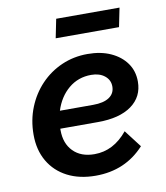

<svg xmlns="http://www.w3.org/2000/svg" viewBox="-80 -759 729 842"><g transform="rotate(-10 284.0 -338.0)"><path d="M496 -77Q411 16 279 16Q207 16 153.5 -11.5Q100 -39 70.5 -89.5Q41 -140 41 -208Q41 -273 63.5 -329Q86 -385 126 -427Q166 -469 219.5 -492.5Q273 -516 335 -516Q394 -516 438 -496Q482 -476 507 -441Q532 -406 532 -359Q532 -291 478.5 -252.5Q425 -214 329 -214H161Q161 -211 161 -207Q161 -148 195.5 -113Q230 -78 290 -78Q375 -78 437 -154ZM335 -423Q277 -423 234.5 -387.5Q192 -352 173 -292H321Q368 -292 393 -309Q418 -326 418 -357Q418 -386 395 -404.5Q372 -423 335 -423ZM210 -608 227 -692H509L492 -608Z"/></g></svg>

Font: Wix Madefor Text SemiBold
Style: Italic
Weight: 600
Italic angle: -12°
Designer: Dalton Maag Ltd
Foundry: Dalton Maag Ltd
Version: Version 3.100